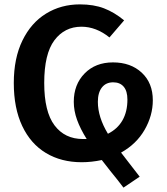

<svg xmlns="http://www.w3.org/2000/svg" viewBox="-20 -726 761 877"><path d="M533 -29 570 19 618 81 544 131Q517 95 484 55L445 5Q398 15 353 15Q260 15 190 -27Q120 -69 81.5 -150.5Q43 -232 43 -347Q43 -460 82.5 -541Q122 -622 190.5 -664Q259 -706 345 -706Q408 -706 455 -688Q502 -670 547 -633L480 -555Q419 -604 352 -604Q275 -604 228.5 -542Q182 -480 182 -347Q182 -216 229 -153.5Q276 -91 359 -91H376Q347 -137 332 -178.5Q317 -220 317 -261Q317 -340 366.5 -390.5Q416 -441 496 -441Q577 -441 627.5 -394Q678 -347 678 -268Q678 -198 640.5 -133Q603 -68 533 -29ZM473 -115Q517 -137 539.5 -176.5Q562 -216 562 -271Q562 -310 545 -330Q528 -350 497 -350Q464 -350 445.5 -326.5Q427 -303 427 -261Q427 -191 473 -115Z"/></svg>

Font: Fira Sans Medium
Style: Regular
Weight: 500
Designer: bBox Type GmbH & Carrois Corporate GbR & Edenspiekermann AG
Foundry: bBox Type GmbH & Carrois Corporate GbR & Edenspiekermann AG
Version: Version 4.301